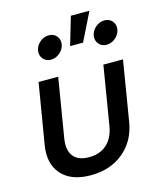

<svg xmlns="http://www.w3.org/2000/svg" viewBox="-120 -881 799 974"><g transform="rotate(-15 280.0 -394.0)"><path d="M235.8 10.3Q133.3 10.3 82.8 -46.4Q32.2 -103 48.3 -199.2L101.1 -515.6H204.1L152.8 -205.1Q143.1 -145.5 168.2 -113Q193.4 -80.6 251 -80.6Q307.6 -80.6 343.8 -113Q379.9 -145.5 390.1 -205.1L441.4 -515.6H544.4L492.2 -199.2Q476.1 -103 407 -46.4Q337.9 10.3 235.8 10.3ZM302.7 -649.9 346.2 -797.9H443.8L370.6 -649.9ZM483.9 -608.4Q458.5 -608.4 443.4 -626.5Q428.2 -644.5 432.1 -669.9Q436.5 -695.3 457.5 -713.1Q478.5 -731 503.9 -731Q529.8 -731 544.9 -713.1Q560.1 -695.3 556.2 -669.9Q551.8 -644.5 530.8 -626.5Q509.8 -608.4 483.9 -608.4ZM191.9 -608.4Q166 -608.4 150.9 -626.5Q135.7 -644.5 139.6 -669.9Q144 -695.3 165 -713.1Q186 -731 211.9 -731Q237.3 -731 252.7 -713.1Q268.1 -695.3 263.7 -669.9Q259.8 -644.5 238.5 -626.5Q217.3 -608.4 191.9 -608.4Z"/></g></svg>

Font: Inter Display Medium
Style: Italic
Weight: 500
Italic angle: -9.39999°
Designer: Rasmus Andersson
Foundry: rsms
Version: Version 4.000;git-a52131595